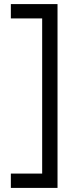

<svg xmlns="http://www.w3.org/2000/svg" viewBox="-20 -750 388 938"><path d="M33 168H261V-730H33V-660H186V98H33Z"/></svg>

Font: WorkSans-Regular
Style: Regular
Weight: 500
Designer: Wei Huang
Foundry: Wei Huang
Version: ""